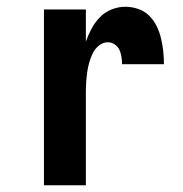

<svg xmlns="http://www.w3.org/2000/svg" viewBox="-20 -548 540 568"><path d="M110 0V-520H234V-425Q241 -445 251 -463.5Q261 -482 275.5 -497Q290 -512 310 -520Q330 -528 351 -528Q370 -528 389 -521.5Q408 -515 421.5 -501.5Q435 -488 443.5 -470.5Q452 -453 456.5 -434Q461 -415 463 -396Q465 -377 465 -358H341Q341 -368 339.5 -379Q338 -390 333.5 -400Q329 -410 319.5 -416.5Q310 -423 299 -423Q285 -423 273 -413.5Q261 -404 254.5 -390.5Q248 -377 244 -363Q240 -349 238 -334.5Q236 -320 235 -305Q234 -290 234 -276V0Z"/></svg>

Font: Iosevka SS04 Extrabold
Style: Regular
Weight: 800
Monospace: yes
Designer: Belleve Invis
Foundry: Belleve Invis
Version: Version 19.0.0; ttfautohint (v1.8.4)